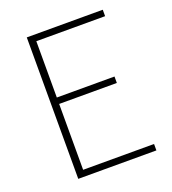

<svg xmlns="http://www.w3.org/2000/svg" viewBox="-133 -826 828 926"><g transform="rotate(-20 281.0 -363.0)"><path d="M110 0V-726H500V-693H147V-404H443V-371H147V-33H511V0Z"/></g></svg>

Font: Noto Sans JP Thin Thin
Style: Regular
Weight: 250
Version: Version 2.004-H2;hotconv 1.0.118;makeotfexe 2.5.65603